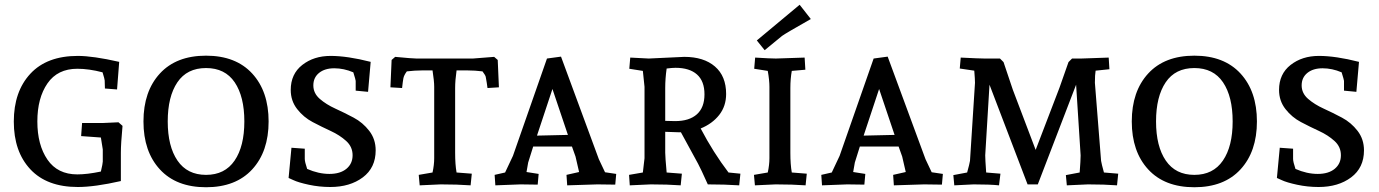

<svg xmlns="http://www.w3.org/2000/svg" viewBox="-20 -775 5798 807"><path d="M307 -540Q371 -540 481 -515L472 -399L421 -403L420 -437Q420 -442 411 -471Q354 -486 305 -486Q222 -486 179.5 -424.5Q137 -363 137 -264.5Q137 -166 179.5 -104Q222 -42 305 -42Q347 -42 404 -54Q412 -88 412 -96V-147L404 -197L321 -203L325 -258H412L478 -261L495 -246Q488 -171 488 -133V-14Q378 11 307 11Q177 11 107.5 -63.5Q38 -138 38 -264Q38 -390 107.5 -465Q177 -540 307 -540Z M846 -541Q971 -541 1040 -466Q1109 -391 1109 -264.5Q1109 -138 1040 -63Q971 12 846 12Q721 12 652 -63Q583 -138 583 -264.5Q583 -391 652 -466Q721 -541 846 -541ZM846 -489Q766 -489 725.5 -429Q685 -369 685 -264.5Q685 -160 726 -100Q767 -40 846 -40Q925 -40 966 -100Q1007 -160 1007 -264.5Q1007 -369 966.5 -429Q926 -489 846 -489Z M1261 -107Q1261 -95 1271 -65Q1319 -44 1364.5 -44Q1410 -44 1436 -65.5Q1462 -87 1462 -122.5Q1462 -158 1435 -182.5Q1408 -207 1370 -224.5Q1332 -242 1294 -262Q1256 -282 1229 -316.5Q1202 -351 1202 -397Q1202 -464 1250.5 -502Q1299 -540 1369.5 -540Q1440 -540 1538 -515L1527 -389L1475 -394V-435Q1475 -439 1465 -471Q1425 -488 1385 -488Q1345 -488 1321 -468.5Q1297 -449 1297 -416Q1297 -383 1324 -359.5Q1351 -336 1389.5 -318.5Q1428 -301 1466.5 -280.5Q1505 -260 1532 -225Q1559 -190 1559 -143Q1559 -70 1505 -29.5Q1451 11 1368 11Q1322 11 1278 1.5Q1234 -8 1213 -18L1193 -27L1205 -154L1261 -150Z M1946 -479H1899Q1893 -437 1893 -405V-133Q1893 -83 1899 -50L1963 -45L1958 4Q1902 0 1832 0L1744 4L1740 -40L1798 -50Q1805 -82 1805 -110V-410Q1805 -434 1798 -479H1753Q1724 -479 1690 -475Q1678 -459 1675.5 -446Q1673 -433 1670 -405L1621 -408L1626 -523L1641 -536Q1714 -529 1730 -529H1968L2057 -536L2072 -523L2077 -408L2029 -405Q2029 -407 2026 -426.5Q2023 -446 2021.5 -452.5Q2020 -459 2008 -475Q1976 -479 1946 -479Z M2570 -44 2566 1Q2517 0 2491 0L2364 4L2361 -40L2414 -52L2399 -117L2384 -159H2221L2200 -92L2193 -52L2244 -44L2240 1Q2196 0 2168 0L2062 4L2059 -40L2103 -50L2136 -120L2279 -529L2338 -537L2497 -106L2523 -51ZM2302 -401 2237 -205 2367 -208Z M2707 -529 2856 -536Q2938 -536 2985 -495.5Q3032 -455 3032 -380Q3032 -329 3003 -292Q2974 -255 2925 -235Q2978 -134 3042 -50L3092 -45L3087 4Q3026 0 2955 0Q2924 -69 2914 -87L2842 -219H2834Q2816 -219 2776 -221V-133Q2776 -116 2782 -50L2846 -45L2841 4Q2786 0 2715 0L2627 4L2624 -40L2682 -50L2689 -110V-410L2682 -477L2625 -486L2629 -533Q2677 -530 2707 -529ZM2819 -490Q2806 -490 2782 -487Q2776 -445 2776 -405V-267Q2792 -266 2818 -266Q2877 -266 2909 -294.5Q2941 -323 2941 -378.5Q2941 -434 2909.5 -462Q2878 -490 2819 -490Z M3302 -405V-133Q3302 -83 3308 -50L3371 -45L3366 4Q3311 0 3240 0L3153 4L3149 -40L3207 -50Q3214 -82 3214 -110V-410Q3214 -438 3207 -477L3150 -486L3154 -533Q3218 -529 3241 -529L3362 -533L3365 -482L3308 -477Q3302 -444 3302 -405ZM3341 -755 3388 -695Q3282 -635 3267 -624L3194 -564L3161 -605Z M3943 -44 3939 1Q3890 0 3864 0L3737 4L3734 -40L3787 -52L3772 -117L3757 -159H3594L3573 -92L3566 -52L3617 -44L3613 1Q3569 0 3541 0L3435 4L3432 -40L3476 -50L3509 -120L3652 -529L3711 -537L3870 -106L3896 -51ZM3675 -401 3610 -205 3740 -208Z M4118 -529H4183L4198 -514Q4229 -420 4237 -398L4333 -145L4433 -406L4471 -514L4486 -529H4525L4640 -533L4643 -484L4585 -478Q4582 -461 4582 -427L4608 -99Q4610 -86 4620 -50L4680 -45L4675 4Q4622 0 4553 0L4464 4L4460 -39L4518 -50Q4522 -102 4522 -122L4503 -419L4342 0H4299L4139 -419L4121 -122Q4121 -106 4125 -50L4185 -45L4179 4Q4141 0 4072 0L3991 4L3987 -39L4045 -50Q4055 -86 4057 -99L4078 -427Q4078 -442 4075 -478L4014 -487L4018 -533Q4096 -529 4118 -529Z M5000 -541Q5125 -541 5194 -466Q5263 -391 5263 -264.5Q5263 -138 5194 -63Q5125 12 5000 12Q4875 12 4806 -63Q4737 -138 4737 -264.5Q4737 -391 4806 -466Q4875 -541 5000 -541ZM5000 -489Q4920 -489 4879.5 -429Q4839 -369 4839 -264.5Q4839 -160 4880 -100Q4921 -40 5000 -40Q5079 -40 5120 -100Q5161 -160 5161 -264.5Q5161 -369 5120.5 -429Q5080 -489 5000 -489Z M5415 -107Q5415 -95 5425 -65Q5473 -44 5518.5 -44Q5564 -44 5590 -65.5Q5616 -87 5616 -122.5Q5616 -158 5589 -182.5Q5562 -207 5524 -224.5Q5486 -242 5448 -262Q5410 -282 5383 -316.5Q5356 -351 5356 -397Q5356 -464 5404.5 -502Q5453 -540 5523.5 -540Q5594 -540 5692 -515L5681 -389L5629 -394V-435Q5629 -439 5619 -471Q5579 -488 5539 -488Q5499 -488 5475 -468.5Q5451 -449 5451 -416Q5451 -383 5478 -359.5Q5505 -336 5543.5 -318.5Q5582 -301 5620.5 -280.5Q5659 -260 5686 -225Q5713 -190 5713 -143Q5713 -70 5659 -29.5Q5605 11 5522 11Q5476 11 5432 1.5Q5388 -8 5367 -18L5347 -27L5359 -154L5415 -150Z"/></svg>

Font: Andada SC
Style: Regular
Weight: 400
Designer: Carolina Giovagnoli
Foundry: Carolina Giovagnoli
Version: Version 1.003